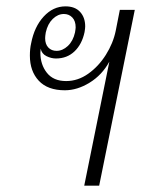

<svg xmlns="http://www.w3.org/2000/svg" viewBox="-20 -584 444 604"><path d="M324 -390Q301 -348 262 -324Q223 -300 184 -300Q130 -300 102 -330Q74 -360 74 -409Q74 -431 78 -448Q88 -500 117.5 -532Q147 -564 186 -564Q216 -564 232 -546.5Q248 -529 248 -501Q248 -495 246 -483Q238 -445 214.5 -422.5Q191 -400 156 -400Q141 -400 126 -407.5Q111 -415 108 -431L107 -418Q107 -381 127.5 -355Q148 -329 188 -329Q225 -329 257.5 -352Q290 -375 313 -411.5Q336 -448 344 -487L357 -553H404L292 0H245ZM216 -482Q218 -494 218 -498Q218 -518 207.5 -529Q197 -540 181 -540Q162 -540 146 -524.5Q130 -509 124 -482Q122 -470 122 -464Q122 -445 132 -434.5Q142 -424 158 -424Q177 -424 193.5 -439.5Q210 -455 216 -482Z"/></svg>

Font: Trirong ExtraLight
Style: Italic
Weight: 275
Italic angle: -12°
Designer: Katatrad Team
Foundry: CadsonDemak
Version: Version 1.003